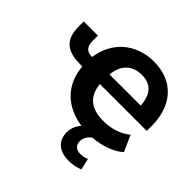

<svg xmlns="http://www.w3.org/2000/svg" viewBox="-187 -725 1102 1102"><g transform="rotate(45 364.0 -174.0)"><path d="M513.7 200.2C548.3 200.2 572.8 195.8 602.5 183.1L586.9 114.3C568.4 122.1 552.2 125 534.2 125C502.9 125 481.4 106.9 481.4 75.7C481.4 50.3 494.6 26.4 518.6 9.8C589.8 4.4 662.1 -19.5 705.1 -59.6L661.6 -157.7C617.2 -118.7 553.7 -102.1 494.6 -102.1C396.5 -102.1 340.3 -145 331.5 -238.3H711.9V-275.9C711.9 -444.3 617.7 -549.3 460 -549.3C315.4 -549.3 209 -457.5 189.9 -316.4H189C145 -316.4 126.5 -338.4 126.5 -387.7V-426.8H11.7V-387.7C11.7 -289.1 54.2 -238.3 169.9 -238.3H188.5C199.7 -101.1 288.1 -14.2 425.8 6.3C404.3 30.8 392.1 60.1 392.1 92.3C392.1 159.2 437.5 200.2 513.7 200.2ZM464.8 -446.3C538.6 -446.3 578.6 -404.3 584.5 -316.4H331.1C340.3 -402.3 389.2 -446.3 464.8 -446.3Z"/></g></svg>

Font: Winston
Style: Bold
Weight: 700
Designer: Vernon Adams, Kim Jin-seong, David Berlow, Cristiano Sobral
Foundry: The Winston Project Authors
Version: Version 3.004